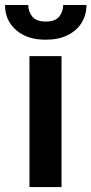

<svg xmlns="http://www.w3.org/2000/svg" viewBox="-51 -755 369 775"><path d="M197.3 -528.3V0H67.9V-528.3ZM204.1 -734.9H297.9Q297.9 -693.8 277.8 -662.1Q257.8 -630.4 220.9 -612.5Q184.1 -594.7 133.8 -594.7Q58.1 -594.7 13.7 -633.8Q-30.8 -672.9 -30.8 -734.9H63Q63 -709 79.1 -688.5Q95.2 -668 133.8 -668Q172.4 -668 188.2 -688.5Q204.1 -709 204.1 -734.9Z"/></svg>

Font: Roboto SemiBold
Style: Regular
Weight: 600
Designer: Christian Robertson
Foundry: Google
Version: Version 3.009; 2024